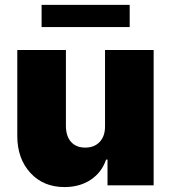

<svg xmlns="http://www.w3.org/2000/svg" viewBox="-20 -747 689 774"><path d="M403.4 -238.6V-545.5H599.4V0H413.4V-103.7H407.7Q389.9 -51.5 345.5 -22.2Q301.1 7.1 240.1 7.1Q154.8 7.1 102.5 -50.1Q50.1 -107.2 49.7 -197.4V-545.5H245.7V-238.6Q246.1 -197.8 266.5 -174.9Q286.9 -152 323.9 -152Q360.4 -152 382.1 -175.2Q403.8 -198.5 403.4 -238.6ZM502.8 -727.3V-637.8H147.7V-727.3Z"/></svg>

Font: Karasuma Gothic
Style: Black
Weight: 900
Designer: Rasmus Andersson / Ryoko Nishizuka
Foundry: Genbu
Version: Version 1.00